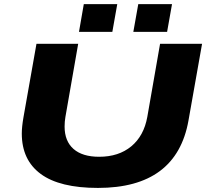

<svg xmlns="http://www.w3.org/2000/svg" viewBox="-20 -901 1008 933"><path d="M363.8 -746.1 387.2 -880.9H549.8L525.9 -746.1ZM627.9 -746.1 651.9 -880.9H815.9L792 -746.1ZM456.1 12.2Q270 12.2 178 -55.7Q85.9 -123.5 85.9 -252Q85.9 -284.7 94.2 -332L157.2 -688H359.9L297.9 -333Q293.9 -310.1 293.9 -286.1Q293.9 -215.3 337.2 -177.2Q380.4 -139.2 461.9 -139.2Q556.6 -139.2 617.9 -189.9Q679.2 -240.7 695.8 -333L757.8 -688H961.9L896 -315.9Q837.9 12.2 456.1 12.2Z"/></svg>

Font: Archivo Expanded ExtraBold
Style: Italic
Weight: 800
Width: 7
Italic angle: -10°
Designer: Hector Gatti
Foundry: Omnibus-Type
Version: Version 2.001